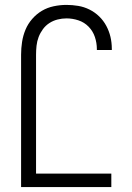

<svg xmlns="http://www.w3.org/2000/svg" viewBox="-20 -763 540 783"><path d="M66 0V-540Q66 -566 70 -592Q74 -618 84 -642Q94 -666 111.5 -686Q129 -706 151 -719Q173 -732 199 -737.5Q225 -743 251 -743Q275 -743 299 -739Q323 -735 345 -724Q367 -713 384.5 -696Q402 -679 413.5 -657.5Q425 -636 430.5 -612.5Q436 -589 436 -564V-559H375V-563Q375 -588 367 -612Q359 -636 341.5 -654Q324 -672 300 -680Q276 -688 251 -688Q233 -688 215 -683.5Q197 -679 181.5 -669Q166 -659 155 -644Q144 -629 137.5 -612Q131 -595 129 -576.5Q127 -558 127 -540V-55H434V0Z"/></svg>

Font: Iosevka Fixed Light
Style: Regular
Weight: 300
Monospace: yes
Designer: Belleve Invis
Foundry: Belleve Invis
Version: Version 32.3.0